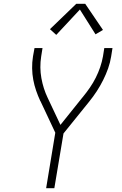

<svg xmlns="http://www.w3.org/2000/svg" viewBox="-20 -987 640 1007"><path d="M222 0 270 -291 192 -457Q192 -457 191.5 -457Q191 -457 191 -457V-458Q179 -484 169.5 -511.5Q160 -539 154.5 -568.5Q149 -598 148.5 -629Q148 -660 153 -691L161 -735H203L196 -691Q187 -633 197 -577.5Q207 -522 230 -474L297 -332L414 -478Q414 -478 414.5 -478Q415 -478 415 -478V-479Q434 -502 451.5 -527.5Q469 -553 482.5 -580Q496 -607 505.5 -635Q515 -663 520 -691L527 -735H570L563 -691Q558 -659 547 -628Q536 -597 521 -567Q506 -537 487.5 -508.5Q469 -480 447 -453L313 -287L265 0ZM275 -804 242 -834 380 -967H427L520 -830L481 -807L399 -937Z"/></svg>

Font: Iosevka Curly XLtExObl
Style: Regular
Weight: 200
Width: 7
Italic angle: -9°
Monospace: yes
Designer: Belleve Invis
Foundry: Belleve Invis
Version: Version 11.0.1; ttfautohint (v1.8.3)